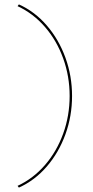

<svg xmlns="http://www.w3.org/2000/svg" viewBox="-20 -731 422 874"><path d="M60 115Q131 82 184.5 20.5Q238 -41 267.5 -122.5Q297 -204 297 -294Q297 -384 267.5 -465.5Q238 -547 184.5 -608.5Q131 -670 60 -703L66 -711Q139 -678 193.5 -614.5Q248 -551 278 -468Q308 -385 308 -294Q308 -203 278 -120Q248 -37 193.5 26.5Q139 90 66 123Z"/></svg>

Font: Ysabeau Hairline
Style: Regular
Weight: 100
Designer: Christian Thalmann (Catharsis Fonts)
Version: Version 0.003